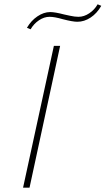

<svg xmlns="http://www.w3.org/2000/svg" viewBox="-20 -871 490 891"><path d="M230 -658H259L117 0H87ZM105 -742Q124 -775 153.5 -795Q183 -815 213 -815Q235 -815 277 -804Q282 -803 304.5 -798Q327 -793 344 -793Q370 -793 394.5 -809.5Q419 -826 433 -851L450 -844Q430 -809 400.5 -789.5Q371 -770 339 -770Q317 -770 271 -782Q233 -793 210 -793Q185 -793 161 -777Q137 -761 122 -735Z"/></svg>

Font: Ysabeau Extralight
Style: Italic
Weight: 200
Italic angle: -12°
Designer: Christian Thalmann (Catharsis Fonts)
Version: Version 0.003